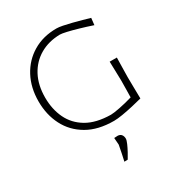

<svg xmlns="http://www.w3.org/2000/svg" viewBox="-230 -870 1196 1296"><g transform="rotate(-30 368.0 -222.0)"><path d="M434 9.5Q310 9.5 226 -39.5Q142 -88.5 99.5 -171.8Q57 -255 57 -358.5Q57 -465.5 101 -548.2Q145 -631 224 -678.2Q303 -725.5 407.5 -725.5Q425.5 -725.5 456 -719.5Q486.5 -713.5 521.8 -704.5Q557 -695.5 590.2 -686.2Q623.5 -677 647 -670L641 -616.5Q590.5 -633.5 542.2 -647.5Q494 -661.5 457.8 -669.8Q421.5 -678 407 -678Q319 -676.5 251.8 -637.5Q184.5 -598.5 146.5 -527.5Q108.5 -456.5 108.5 -358.5Q108.5 -268 143 -195.8Q177.5 -123.5 249.8 -81Q322 -38.5 436 -37Q457.5 -37 507.2 -46.8Q557 -56.5 609 -72Q610 -109 610.2 -139.5Q610.5 -170 611 -200.5Q610 -246 609 -281.8Q608 -317.5 607 -351.5H663Q662 -316 661.5 -281Q661 -246 660 -200.5Q660.5 -162.5 661 -123.5Q661.5 -84.5 662.5 -33Q629 -24 585.2 -14Q541.5 -4 500.5 2.8Q459.5 9.5 434 9.5ZM355.5 283Q362 254.5 367.8 226.5Q373.5 198.5 380 164Q379 151 378 137.2Q377 123.5 376 110L404 108.5Q423 109.5 432.5 121.8Q442 134 442 153Q442 164.5 431.5 188.8Q421 213 406.8 239Q392.5 265 382 282Z"/></g></svg>

Font: Commissioner Loud ExtraLight
Style: Regular
Weight: 200
Designer: Kostas Bartsokas
Foundry: Kostas Bartsokas
Version: Version 1.000; ttfautohint (v1.8.3)